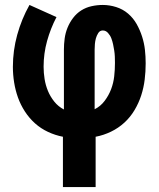

<svg xmlns="http://www.w3.org/2000/svg" viewBox="-20 -550 640 775"><path d="M234 205V2Q203 -4 174 -17.5Q145 -31 121.5 -52Q98 -73 80.5 -100Q63 -127 52.5 -156.5Q42 -186 37 -217.5Q32 -249 32 -280Q32 -346 49.5 -409.5Q67 -473 99 -530L208 -481Q184 -435 170 -384.5Q156 -334 156 -281Q156 -256 160 -231Q164 -206 173.5 -183Q183 -160 199 -140Q215 -120 238 -108V-350Q238 -372 241 -394.5Q244 -417 252.5 -438Q261 -459 275 -477.5Q289 -496 308 -508Q327 -520 349.5 -525Q372 -530 395 -530Q422 -530 449 -521.5Q476 -513 497 -495Q518 -477 531.5 -453Q545 -429 553.5 -402.5Q562 -376 565 -349Q568 -322 568 -294Q568 -261 564 -228.5Q560 -196 550 -165Q540 -134 523 -105.5Q506 -77 482 -55Q458 -33 428 -18.5Q398 -4 366 2V205ZM362 -109Q386 -121 402.5 -143Q419 -165 428.5 -190Q438 -215 441 -242Q444 -269 444 -296Q444 -309 443.5 -321.5Q443 -334 441 -346.5Q439 -359 436.5 -371Q434 -383 429.5 -395Q425 -407 416 -417Q407 -427 395 -427Q383 -427 376.5 -416.5Q370 -406 367 -395Q364 -384 363 -372.5Q362 -361 362 -350Z"/></svg>

Font: Iosevka Curly Slab XBdEx
Style: Regular
Weight: 800
Width: 7
Monospace: yes
Designer: Belleve Invis
Foundry: Belleve Invis
Version: Version 11.0.0; ttfautohint (v1.8.3)